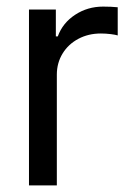

<svg xmlns="http://www.w3.org/2000/svg" viewBox="-20 -559 390 579"><path d="M67.4 -530.3H148.4V-449.2H154.3Q168.9 -489.7 206.5 -514.4Q244.1 -539.1 291 -539.1Q315.4 -539.1 335 -537.1V-452.1Q329.6 -454.1 314.2 -456.1Q298.8 -458 284.2 -458Q246.6 -458 216.3 -441.9Q186 -425.8 168.7 -397.5Q151.4 -369.1 151.4 -334V0H67.4Z"/></svg>

Font: Pretendard GOV
Style: Regular
Weight: 400
Designer: Base glyphs from Inter by Rasmus Andersson; Hangeul glyphs from Noto Sans CJK(Source Han Sans) by Jang Soo-young and Kan
Foundry: Kil Hyung-jin
Version: Version 1.309